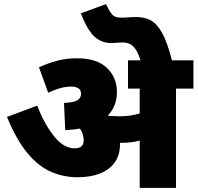

<svg xmlns="http://www.w3.org/2000/svg" viewBox="-20 -916 963 936"><path d="M565 -212Q565 -136 510 -94Q455 -52 357 -52Q291 -52 230 -78Q169 -104 115 -168Q61 -232 14 -346L161 -401Q198 -308 244.5 -250.5Q291 -193 343 -193Q388 -193 388 -231Q388 -262 370 -289Q337 -283 298 -282L292 -414Q342 -417 358.5 -428Q375 -439 375 -458Q375 -478 361.5 -486Q348 -494 328 -494Q301 -494 272.5 -486Q244 -478 215 -464L170 -588Q209 -606 255 -619Q301 -632 356 -632Q451 -632 500.5 -585.5Q550 -539 550 -468Q550 -398 505 -352Q517 -351 531 -350Q545 -349 561 -349Q589 -349 613.5 -352.5Q638 -356 661 -363V-484H604V-622H665Q653 -660 639 -678.5Q625 -697 610 -703Q595 -709 580 -709Q562 -709 548 -707.5Q534 -706 524 -706Q475 -706 440.5 -737.5Q406 -769 374 -851L497 -896Q514 -859 527.5 -844.5Q541 -830 569 -830Q589 -830 606 -831.5Q623 -833 645 -833Q682 -833 712.5 -818Q743 -803 769 -758Q795 -713 818 -622H923V-484H838V0H661V-231Q641 -225 620.5 -222.5Q600 -220 578 -220Q571 -220 565 -220Q565 -217 565 -212Z"/></svg>

Font: Noto Sans Black
Style: Regular
Weight: 900
Designer: Monotype Design Team
Foundry: Monotype Imaging Inc.
Version: Version 2.007